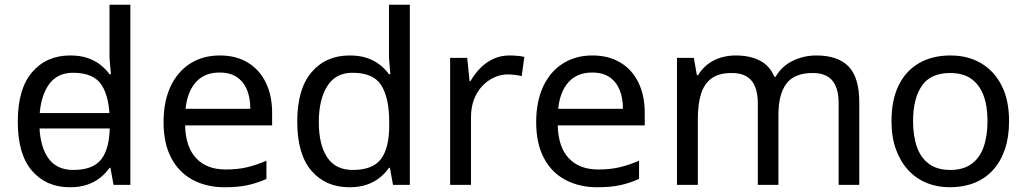

<svg xmlns="http://www.w3.org/2000/svg" viewBox="-20 -780 4331 810"><path d="M104 -238V-303H480V-238ZM275 10Q175 10 115 -59.5Q55 -129 55 -267Q55 -405 115.5 -475.5Q176 -546 276 -546Q318 -546 349 -535.5Q380 -525 403 -507Q426 -489 442 -467H448Q447 -480 444.5 -505.5Q442 -531 442 -546V-760H530V0H459L446 -72H442Q426 -49 403 -30.5Q380 -12 348.5 -1Q317 10 275 10ZM289 -63Q374 -63 408.5 -109.5Q443 -156 443 -250V-266Q443 -366 410 -419.5Q377 -473 288 -473Q217 -473 181.5 -416.5Q146 -360 146 -265Q146 -169 181.5 -116Q217 -63 289 -63Z M907 -546Q976 -546 1025.5 -516Q1075 -486 1101.5 -431.5Q1128 -377 1128 -304V-251H761Q763 -160 807.5 -112.5Q852 -65 932 -65Q983 -65 1022.5 -74.5Q1062 -84 1104 -102V-25Q1063 -7 1023 1.5Q983 10 928 10Q852 10 793.5 -21Q735 -52 702.5 -113.5Q670 -175 670 -264Q670 -352 699.5 -415Q729 -478 782.5 -512Q836 -546 907 -546ZM906 -474Q843 -474 806.5 -433.5Q770 -393 763 -321H1036Q1036 -367 1022 -401Q1008 -435 979.5 -454.5Q951 -474 906 -474Z M1454 10Q1354 10 1294 -59.5Q1234 -129 1234 -267Q1234 -405 1294.5 -475.5Q1355 -546 1455 -546Q1497 -546 1528 -535.5Q1559 -525 1582 -507Q1605 -489 1621 -467H1627Q1626 -480 1623.5 -505.5Q1621 -531 1621 -546V-760H1709V0H1638L1625 -72H1621Q1605 -49 1582 -30.5Q1559 -12 1527.5 -1Q1496 10 1454 10ZM1468 -63Q1553 -63 1587.5 -109.5Q1622 -156 1622 -250V-266Q1622 -366 1589 -419.5Q1556 -473 1467 -473Q1396 -473 1360.5 -416.5Q1325 -360 1325 -265Q1325 -169 1360.5 -116Q1396 -63 1468 -63Z M2129 -546Q2144 -546 2161.5 -544.5Q2179 -543 2192 -540L2181 -459Q2168 -462 2152.5 -464Q2137 -466 2123 -466Q2092 -466 2064 -453Q2036 -440 2014 -416.5Q1992 -393 1979.5 -360Q1967 -327 1967 -286V0H1879V-536H1951L1961 -438H1965Q1982 -468 2006 -492.5Q2030 -517 2061 -531.5Q2092 -546 2129 -546Z M2479 -546Q2548 -546 2597.5 -516Q2647 -486 2673.5 -431.5Q2700 -377 2700 -304V-251H2333Q2335 -160 2379.5 -112.5Q2424 -65 2504 -65Q2555 -65 2594.5 -74.5Q2634 -84 2676 -102V-25Q2635 -7 2595 1.5Q2555 10 2500 10Q2424 10 2365.5 -21Q2307 -52 2274.5 -113.5Q2242 -175 2242 -264Q2242 -352 2271.5 -415Q2301 -478 2354.5 -512Q2408 -546 2479 -546ZM2478 -474Q2415 -474 2378.5 -433.5Q2342 -393 2335 -321H2608Q2608 -367 2594 -401Q2580 -435 2551.5 -454.5Q2523 -474 2478 -474Z M3424 -546Q3515 -546 3560 -499.5Q3605 -453 3605 -349V0H3518V-345Q3518 -408 3491.5 -440Q3465 -472 3409 -472Q3331 -472 3297.5 -427Q3264 -382 3264 -296V0H3177V-345Q3177 -387 3165 -415.5Q3153 -444 3129 -458Q3105 -472 3067 -472Q3013 -472 2982 -449.5Q2951 -427 2937.5 -384Q2924 -341 2924 -278V0H2836V-536H2907L2920 -463H2925Q2942 -491 2966.5 -509.5Q2991 -528 3021 -537Q3051 -546 3083 -546Q3145 -546 3186.5 -524Q3228 -502 3247 -456H3252Q3279 -502 3325.5 -524Q3372 -546 3424 -546Z M4237 -269Q4237 -202 4219.5 -150.5Q4202 -99 4169.5 -63Q4137 -27 4090.5 -8.5Q4044 10 3987 10Q3934 10 3889 -8.5Q3844 -27 3811 -63Q3778 -99 3759.5 -150.5Q3741 -202 3741 -269Q3741 -358 3771 -419.5Q3801 -481 3857 -513.5Q3913 -546 3990 -546Q4063 -546 4118.5 -513.5Q4174 -481 4205.5 -419.5Q4237 -358 4237 -269ZM3832 -269Q3832 -206 3848.5 -159.5Q3865 -113 3900 -88Q3935 -63 3989 -63Q4043 -63 4078 -88Q4113 -113 4129.5 -159.5Q4146 -206 4146 -269Q4146 -333 4129 -378Q4112 -423 4077.5 -447.5Q4043 -472 3988 -472Q3906 -472 3869 -418Q3832 -364 3832 -269Z"/></svg>

Font: uoriya85
Style: Book
Weight: 400
Designer: Jelle Bosma - Monotype Design Team
Foundry: Monotype Imaging Inc.
Version: Version 2.003